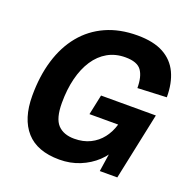

<svg xmlns="http://www.w3.org/2000/svg" viewBox="-131 -852 978 993"><g transform="rotate(20 358.0 -355.0)"><path d="M298.4 16Q176.2 16 115.4 -52.3Q54.6 -120.6 54.6 -247.2Q54.6 -355.4 81.3 -443.4Q108 -531.4 159.8 -594.6Q211.6 -657.8 287.3 -691.9Q363 -726 460.4 -726Q548.8 -726 604 -696Q659.2 -666 685.3 -610.3Q711.4 -554.6 711.4 -477L552 -469.8Q552 -533 528.7 -565.6Q505.4 -598.2 440.4 -598.2Q385.6 -598.2 343 -574Q300.4 -549.8 271 -505.1Q241.6 -460.4 226.4 -399.4Q211.2 -338.4 211.2 -264.8Q211.2 -179.6 242.9 -145.7Q274.6 -111.8 334 -111.8Q383.4 -111.8 421.4 -130.5Q459.4 -149.2 485 -182.3Q510.6 -215.4 523.2 -258.4H365.2L388.6 -369.2H690.2L612.4 0H516L539.2 -153.2L558.8 -144.8Q539 -98.6 500.5 -62.4Q462 -26.2 410.3 -5.1Q358.6 16 298.4 16Z"/></g></svg>

Font: Geist
Style: Italic
Weight: 400
Italic angle: -12°
Designer: Basement.studio, Andrés Briganti, Mateo Zaragoza
Foundry: Basement.studio, Vercel, Andrés Briganti, Guido Ferreyra, Mateo Zaragoza
Version: Version 1.500